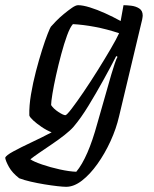

<svg xmlns="http://www.w3.org/2000/svg" viewBox="-84 -520 594 740"><path d="M171 200Q160 200 137.5 197.5Q115 195 87.5 190.5Q60 186 34 180Q8 174 -10 167Q-37 146 -49.5 123.5Q-62 101 -64 88Q-61 79 -32.5 63.5Q-4 48 36.5 29Q77 10 115 -10Q95 -18 76 -31Q57 -44 44 -56Q31 -68 29 -75Q28 -112 35.5 -156.5Q43 -201 54.5 -245Q66 -289 78 -327Q90 -365 99.5 -389Q109 -413 112 -417Q118 -424 131.5 -438Q145 -452 162 -466Q179 -480 193.5 -490Q208 -500 217 -500Q235 -500 262.5 -491.5Q290 -483 321 -469Q352 -455 381 -439L392 -500Q404 -500 421.5 -498Q439 -496 452.5 -487.5Q466 -479 466 -460Q466 -459 465.5 -454.5Q465 -450 464 -445L375 -72Q364 -24 342 24Q320 72 291.5 112Q263 152 232 176Q201 200 171 200ZM168 -76Q173 -76 192.5 -101.5Q212 -127 238.5 -166Q265 -205 292.5 -249Q320 -293 342.5 -331.5Q365 -370 375 -392Q327 -408 281.5 -416.5Q236 -425 197 -427Q186 -415 174.5 -383.5Q163 -352 152 -311Q141 -270 132 -229.5Q123 -189 118 -158Q113 -127 113 -115Q122 -101 141 -88.5Q160 -76 168 -76ZM210 142Q255 88 291 -44L345 -233Q352 -257 358.5 -276Q365 -295 369 -301L364 -304Q342 -261 314 -210.5Q286 -160 257 -112.5Q228 -65 200 -32Q187 -17 164 1Q141 19 115 36.5Q89 54 66.5 69.5Q44 85 33 94Q46 103 78 114Q110 125 146.5 133Q183 141 210 142Z"/></svg>

Font: Texturina
Style: Italic
Weight: 400
Italic angle: -11°
Designer: Guillermo Torres Carreño
Foundry: Omnibus-Type
Version: Version 1.002; ttfautohint (v1.8.3)